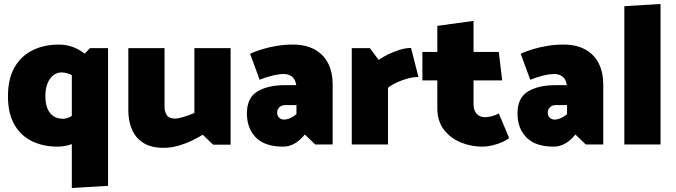

<svg xmlns="http://www.w3.org/2000/svg" viewBox="-20 -726 3400 965"><path d="M432 -484 341 -389V219L523 208V-484ZM400 -195Q371 -165 346 -147Q321 -129 297 -129Q269 -129 249 -142Q229 -155 218.5 -180.5Q208 -206 208 -243Q208 -281 219 -307.5Q230 -334 248.5 -348Q267 -362 289 -362Q315 -362 343 -347.5Q371 -333 400 -306L451 -413Q423 -445 394.5 -464.5Q366 -484 336.5 -493Q307 -502 277 -502Q201 -502 143 -473Q85 -444 52.5 -386.5Q20 -329 20 -242Q20 -156 52.5 -99.5Q85 -43 141.5 -16Q198 11 269 11Q307 11 341.5 -2Q376 -15 404.5 -35.5Q433 -56 451 -78Z M957 -484V-158Q943 -152 924.5 -145.5Q906 -139 888.5 -134.5Q871 -130 859 -130Q829 -130 818 -148Q807 -166 807 -188V-484H625V-171Q625 -117 643.5 -74.5Q662 -32 701 -7.5Q740 17 801 17Q840 17 876.5 6.5Q913 -4 944 -19Q975 -34 999 -49L1051 1H1139V-484Z M1373 -159Q1373 -176 1384.5 -187Q1396 -198 1414 -198H1470V-152Q1454 -139 1438 -132Q1422 -125 1406 -125Q1397 -125 1389.5 -129.5Q1382 -134 1377.5 -141.5Q1373 -149 1373 -159ZM1285 -325Q1313 -337 1347 -345.5Q1381 -354 1406 -354Q1429 -354 1446 -342Q1463 -330 1468 -303L1469 -298H1411Q1327 -298 1274 -266.5Q1221 -235 1221 -156Q1221 -81 1266 -35Q1311 11 1403 11Q1434 11 1461.5 -5Q1489 -21 1512 -50L1564 0H1652V-300Q1652 -362 1629.5 -407Q1607 -452 1562 -477Q1517 -502 1451 -502Q1411 -502 1371.5 -495.5Q1332 -489 1297.5 -478.5Q1263 -468 1237 -456Z M1930 0V-285Q1951 -301 1977.5 -313Q2004 -325 2031.5 -332Q2059 -339 2083 -339L2046 -485Q2019 -485 1988.5 -475.5Q1958 -466 1930.5 -452.5Q1903 -439 1883 -425L1839 -484H1748V0Z M2487 -465H2360V-621L2178 -596V-465H2103V-322H2178V-182Q2178 -118 2210.5 -75Q2243 -32 2295 -10.5Q2347 11 2405 11Q2429 11 2455.5 4.5Q2482 -2 2504.5 -12Q2527 -22 2539 -32L2487 -156Q2470 -146 2451 -141.5Q2432 -137 2417 -137Q2391 -137 2375.5 -154.5Q2360 -172 2360 -202V-322H2504Z M2733 -159Q2733 -176 2744.5 -187Q2756 -198 2774 -198H2830V-152Q2814 -139 2798 -132Q2782 -125 2766 -125Q2757 -125 2749.5 -129.5Q2742 -134 2737.5 -141.5Q2733 -149 2733 -159ZM2645 -325Q2673 -337 2707 -345.5Q2741 -354 2766 -354Q2789 -354 2806 -342Q2823 -330 2828 -303L2829 -298H2771Q2687 -298 2634 -266.5Q2581 -235 2581 -156Q2581 -81 2626 -35Q2671 11 2763 11Q2794 11 2821.5 -5Q2849 -21 2872 -50L2924 0H3012V-300Q3012 -362 2989.5 -407Q2967 -452 2922 -477Q2877 -502 2811 -502Q2771 -502 2731.5 -495.5Q2692 -489 2657.5 -478.5Q2623 -468 2597 -456Z M3300 0V-706L3118 -695V0Z"/></svg>

Font: Catamaran Thin Black
Style: Regular
Weight: 900
Version: Version 2.000